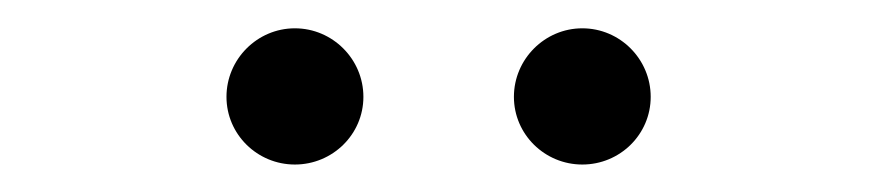

<svg xmlns="http://www.w3.org/2000/svg" viewBox="-20 -739 626 137"><path d="M190.4 -621.6C217.3 -621.6 239.3 -643.1 239.3 -669.9C239.3 -696.8 217.3 -718.8 190.4 -718.8C163.6 -718.8 141.6 -696.8 141.6 -669.9C141.6 -643.1 163.6 -621.6 190.4 -621.6ZM395.5 -621.6C422.4 -621.6 444.3 -643.1 444.3 -669.9C444.3 -696.8 422.4 -718.8 395.5 -718.8C368.7 -718.8 346.7 -696.8 346.7 -669.9C346.7 -643.1 368.7 -621.6 395.5 -621.6Z"/></svg>

Font: Cascadia Mono PL ExtraLight
Style: Regular
Weight: 200
Monospace: yes
Designer: Aaron Bell
Foundry: Saja Typeworks
Version: Version 2404.023